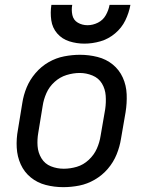

<svg xmlns="http://www.w3.org/2000/svg" viewBox="-20 -764 616 792"><path d="M241 8Q274 8 307 1.5Q340 -5 371 -23Q402 -41 425 -68Q448 -95 461 -127Q474 -159 479 -191L498 -301Q504 -338 502.5 -375Q501 -412 486.5 -444Q472 -476 445 -498Q418 -520 382.5 -529Q347 -538 310 -538Q278 -538 244.5 -531.5Q211 -525 180.5 -507.5Q150 -490 126.5 -462.5Q103 -435 90 -403.5Q77 -372 72 -339L54 -229Q47 -192 49 -155Q51 -118 65.5 -86Q80 -54 107 -32Q134 -10 169 -1Q204 8 241 8ZM243 -68Q215 -68 190 -78Q165 -88 151 -111Q137 -134 135 -161.5Q133 -189 138 -217L156 -327Q160 -354 171.5 -380Q183 -406 205 -426Q227 -446 254.5 -454.5Q282 -463 309 -463Q336 -463 361.5 -452.5Q387 -442 400.5 -419.5Q414 -397 416 -369.5Q418 -342 414 -314L395 -204Q391 -177 379.5 -151Q368 -125 346 -104.5Q324 -84 297 -76Q270 -68 243 -68ZM328 -584Q361 -584 394 -593.5Q427 -603 454.5 -626Q482 -649 497 -680Q512 -711 518 -744H432Q428 -722 416.5 -701.5Q405 -681 384 -670.5Q363 -660 341 -660Q319 -660 301 -670.5Q283 -681 278.5 -702Q274 -723 278 -744H192Q187 -712 191.5 -680.5Q196 -649 216 -626Q236 -603 266 -593.5Q296 -584 328 -584Z"/></svg>

Font: Iosevka Sparkle Oblique
Style: Regular
Weight: 400
Italic angle: -9°
Designer: Belleve Invis
Foundry: Belleve Invis
Version: Version 4.5.0; ttfautohint (v1.8.3)